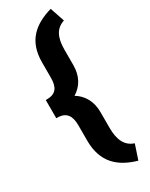

<svg xmlns="http://www.w3.org/2000/svg" viewBox="-247 -828 827 1059"><g transform="rotate(-30 167.0 -298.5)"><path d="M16 -244H23C79 -244 102 -210 102 -151V-52C102 88 179 153 291 185L322 92C267 74 244 26 244 -52V-151C244 -221 214 -271 165 -301C214 -331 244 -380 244 -451V-549C244 -626 267 -672 322 -690L291 -782C180 -750 102 -688 102 -550V-452C102 -392 81 -360 23 -360H16Z"/></g></svg>

Font: Asimov Pro
Style: Blk
Weight: 900
Designer: Google
Version: Version 2.000980; 2014